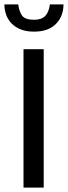

<svg xmlns="http://www.w3.org/2000/svg" viewBox="-27 -854 309 874"><path d="M172 -630V0H80V-630ZM56 -834Q60 -802 73.5 -783Q87 -764 128 -764Q163 -764 179.5 -782Q196 -800 200 -834H262Q262 -780 227.5 -745Q193 -710 128 -710Q92 -710 66.5 -720.5Q41 -731 24.5 -748.5Q8 -766 0.5 -788.5Q-7 -811 -7 -834Z"/></svg>

Font: Ek Mukta
Style: Regular
Weight: 400
Designer: Girish Dalvi and Yashodeep Gholap
Foundry: Ek Type
Version: Version 2.538;PS 1.001;hotconv 16.6.51;makeotf.lib2.5.65220;